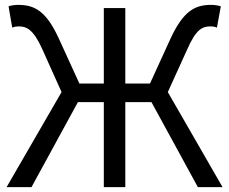

<svg xmlns="http://www.w3.org/2000/svg" viewBox="-20 -766 938 786"><path d="M7 0H109L299 -348H405V0H493V-348H600L790 0H891L667 -389L747 -565C783 -647 809 -658 842 -658C849 -658 860 -657 868 -653L884 -740C873 -744 858 -746 844 -746C778 -746 731 -721 679 -610L594 -424H493V-733H405V-424H305L220 -610C169 -721 121 -746 55 -746C40 -746 26 -744 15 -740L30 -653C39 -657 50 -658 56 -658C88 -658 116 -647 153 -565L232 -389Z"/></svg>

Font: Noto Sans Mono CJK HK
Style: Regular
Weight: 400
Designer: Ryoko NISHIZUKA 西塚涼子 (kana, bopomofo & ideographs); Paul D. Hunt (Latin, Greek & Cyrillic); Sandoll Communications 산돌커뮤니
Foundry: Adobe
Version: Version 2.004;hotconv 1.0.118;makeotfexe 2.5.65603